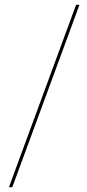

<svg xmlns="http://www.w3.org/2000/svg" viewBox="-20 -756 362 795"><path d="M31 19Q101 -171 170 -358.5Q239 -546 309 -736H295Q225 -546 156 -358.5Q87 -171 17 19Z"/></svg>

Font: Josefin Slab Thin Thin
Style: Regular
Weight: 250
Version: Version 2.000